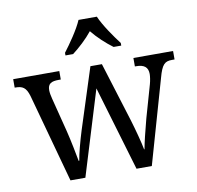

<svg xmlns="http://www.w3.org/2000/svg" viewBox="-84 -852 963 939"><g transform="rotate(-10 398.0 -383.0)"><path d="M273 -619V-606H311C345 -632 383 -667 411 -702C439 -667 477 -632 512 -606H550V-619C521 -657 476 -721 457 -766H366C347 -721 302 -657 273 -619ZM70 -441 191 0H265L394 -421L519 0H595L714 -416C732 -483 747 -494 783 -494H795V-536H598V-494H604C644 -494 663 -479 663 -445C663 -434 660 -412 655 -395L609 -234C592 -170 580 -120 574 -87H572C566 -120 547 -191 533 -237L441 -533H384L287 -231C272 -183 255 -120 250 -87H247C241 -120 227 -192 215 -240L172 -409C168 -424 165 -441 165 -452C165 -485 183 -494 220 -494H230V-536H1V-494H4C40 -494 57 -484 70 -441Z"/></g></svg>

Font: Noto Serif Sinhala SemiCondensed
Style: Regular
Weight: 400
Width: 4
Designer: Jelle Bosma - Monotype Design Team
Foundry: Monotype Imaging Inc.
Version: Version 2.007